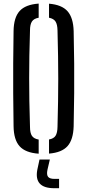

<svg xmlns="http://www.w3.org/2000/svg" viewBox="-20 -826 474 1040"><path d="M189.5 6.5Q118 1.5 86.2 -33.8Q54.5 -69 53.5 -142.5Q52 -240 51.5 -321.2Q51 -402.5 51.5 -482.5Q52 -562.5 53.5 -657.5Q54.5 -731 86.2 -766.2Q118 -801.5 189.5 -806.5V-730Q163.5 -725.5 153 -709.5Q142.5 -693.5 142.5 -661Q140 -587.5 139 -525Q138 -462.5 138 -402.8Q138 -343 139 -279Q140 -215 142.5 -139Q142.5 -106 153 -90.2Q163.5 -74.5 189.5 -70ZM245.5 6V-70.5Q271 -75 281 -90.8Q291 -106.5 291.5 -139Q293.5 -213.5 294.5 -276.8Q295.5 -340 295.5 -399.8Q295.5 -459.5 294.5 -522.8Q293.5 -586 291.5 -661Q291 -693 281 -709Q271 -725 245.5 -730V-806Q314.5 -800.5 345.8 -765.2Q377 -730 379 -657.5Q381 -562.5 381.8 -482.2Q382.5 -402 381.8 -321Q381 -240 379 -142.5Q377 -69.5 345.8 -34.5Q314.5 0.5 245.5 6ZM300 193.5H274Q163.5 193.5 182 94L194 38H250L237 94Q231.5 120.5 240.5 131.8Q249.5 143 275 143H300Z"/></svg>

Font: Big Shoulders Stencil Text Medium
Style: Regular
Weight: 500
Designer: Patric King
Foundry: XO Type Co
Version: Version 1.000